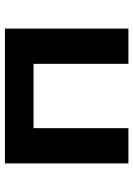

<svg xmlns="http://www.w3.org/2000/svg" viewBox="99 -640 541 779"><g transform="rotate(-90 369.5 -250.5)"><path d="M96 0V-501H643V0H500V-385H239V0Z"/></g></svg>

Font: Nunito Sans 7pt SemiExpanded
Style: Bold
Weight: 700
Width: 6
Designer: Vernon Adams
Foundry: Vernon Adams
Version: Version 3.101;gftools[0.9.27]